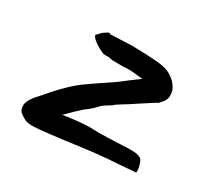

<svg xmlns="http://www.w3.org/2000/svg" viewBox="-87 -466 583 561"><g transform="rotate(30 204.5 -185.5)"><path d="M140 -17Q102 -12 82.5 -11.5Q63 -11 53.5 -15Q44 -19 34 -27Q24 -34 24.5 -52Q25 -70 56 -102Q75 -125 95 -145.5Q115 -166 131 -179Q138 -185 146 -190.5Q154 -196 172.5 -209Q191 -222 230 -248Q249 -263 258 -269.5Q267 -276 273 -280.5Q279 -285 287 -291Q280 -292 259 -294Q238 -296 218 -294Q190 -294 184.5 -294.5Q179 -295 171 -297H156Q151 -297 138.5 -303.5Q126 -310 115.5 -318.5Q105 -327 104 -334Q104 -334 110 -340Q116 -346 120 -350Q128 -355 132.5 -358Q137 -361 141 -357Q141 -357 164 -358Q187 -359 211 -360Q269 -359 296.5 -356.5Q324 -354 337.5 -348Q351 -342 364 -330Q380 -314 382 -295.5Q384 -277 373 -265Q369 -261 365.5 -256.5Q362 -252 359 -252Q359 -252 345 -243Q331 -234 311 -221Q292 -208 273.5 -197Q255 -186 251 -181Q244 -177 234 -170.5Q224 -164 220 -160Q217 -156 206.5 -146Q196 -136 184 -128Q175 -120 164 -109.5Q153 -99 145 -91Q137 -83 137 -83Q137 -83 153.5 -85.5Q170 -88 197 -90.5Q224 -93 253 -91Q300 -92 327.5 -93.5Q355 -95 369.5 -94.5Q384 -94 392 -90Q399 -88 403 -78Q407 -68 408.5 -58Q410 -48 408 -45Q404 -45 377 -42.5Q350 -40 315 -38Q269 -34 226 -28Q183 -22 140 -17Z"/></g></svg>

Font: Caveat SemiBold
Style: Regular
Weight: 600
Designer: Pablo Impallari
Foundry: Pablo Impallari
Version: Version 2.000